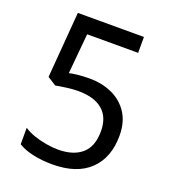

<svg xmlns="http://www.w3.org/2000/svg" viewBox="-133 -812 817 920"><g transform="rotate(20 275.5 -352.0)"><path d="M238 10Q188 10 142 0.5Q96 -9 64 -29V-113Q86 -98 116.5 -87.5Q147 -77 180 -71.5Q213 -66 240 -66Q317 -66 360.5 -103Q404 -140 404 -219Q404 -290 361 -326.5Q318 -363 236 -363Q210 -363 176.5 -358.5Q143 -354 123 -350L79 -378L106 -714H443V-633H183L164 -428Q180 -432 207.5 -435Q235 -438 266 -438Q331 -438 382.5 -414.5Q434 -391 464.5 -344.5Q495 -298 495 -229Q495 -117 429 -53.5Q363 10 238 10Z"/></g></svg>

Font: ubangla85
Style: Book
Weight: 400
Designer: Jelle Bosma - Monotype Design Team
Foundry: Monotype Imaging Inc.
Version: Version 2.003